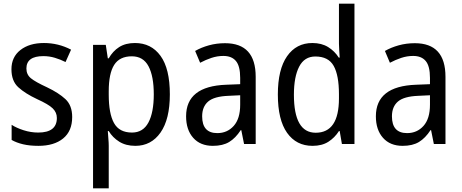

<svg xmlns="http://www.w3.org/2000/svg" viewBox="-20 -780 2505 1040"><path d="M235 -307Q172 -336 147.5 -356Q123 -376 123 -409Q123 -476 215 -476Q247 -476 277 -467Q307 -458 335 -444L365 -511Q296 -547 218 -547Q139 -547 90.5 -509Q42 -471 42 -405Q42 -341 79.5 -307Q117 -273 181 -243Q243 -215 265.5 -193Q288 -171 288 -141Q288 -62 187 -62Q147 -62 108 -74.5Q69 -87 43 -104V-22Q69 -7 105 1.5Q141 10 188 10Q273 10 322 -30Q371 -70 371 -146Q371 -209 334.5 -243Q298 -277 235 -307Z M813 -269Q813 -171 784 -116.5Q755 -62 695 -62Q626 -62 597.5 -113.5Q569 -165 569 -267V-286Q569 -382 598.5 -428.5Q628 -475 694 -475Q756 -475 784.5 -421Q813 -367 813 -269ZM569 -464H564L553 -537H484V240H569V10Q569 -7 567 -29Q565 -51 564 -70H569Q590 -35 626 -12.5Q662 10 713 10Q799 10 849.5 -62Q900 -134 900 -269Q900 -408 849.5 -477.5Q799 -547 711 -547Q660 -547 625.5 -525Q591 -503 569 -464Z M1281 -213Q1281 -137 1246 -98Q1211 -59 1157 -59Q1075 -59 1075 -150Q1075 -202 1107.5 -230Q1140 -258 1218 -261L1281 -264ZM1037 -504 1064 -440Q1094 -456 1125.5 -466.5Q1157 -477 1190 -477Q1235 -477 1258 -449.5Q1281 -422 1281 -358V-324L1205 -321Q988 -313 988 -150Q988 -77 1026.5 -33.5Q1065 10 1133 10Q1187 10 1221.5 -11Q1256 -32 1284 -75H1287L1302 0H1365V-364Q1365 -546 1199 -546Q1153 -546 1111.5 -534.5Q1070 -523 1037 -504Z M1572 -267Q1572 -364 1600.5 -419Q1629 -474 1688 -474Q1759 -474 1787.5 -423Q1816 -372 1816 -270V-247Q1816 -61 1690 -61Q1572 -61 1572 -267ZM1816 -70H1820L1832 0H1900V-760H1816V-544Q1816 -529 1817.5 -507Q1819 -485 1820 -468H1815Q1793 -503 1757.5 -525Q1722 -547 1672 -547Q1585 -547 1535 -475.5Q1485 -404 1485 -268Q1485 -131 1535 -60.5Q1585 10 1673 10Q1724 10 1758.5 -12Q1793 -34 1816 -70Z M2309 -213Q2309 -137 2274 -98Q2239 -59 2185 -59Q2103 -59 2103 -150Q2103 -202 2135.5 -230Q2168 -258 2246 -261L2309 -264ZM2065 -504 2092 -440Q2122 -456 2153.5 -466.5Q2185 -477 2218 -477Q2263 -477 2286 -449.5Q2309 -422 2309 -358V-324L2233 -321Q2016 -313 2016 -150Q2016 -77 2054.5 -33.5Q2093 10 2161 10Q2215 10 2249.5 -11Q2284 -32 2312 -75H2315L2330 0H2393V-364Q2393 -546 2227 -546Q2181 -546 2139.5 -534.5Q2098 -523 2065 -504Z"/></svg>

Font: Noto Sans UI SemiCondensed
Style: Regular
Weight: 400
Width: 4
Designer: Monotype Design Team
Foundry: Monotype Imaging Inc.
Version: 1.001